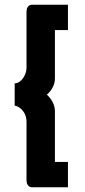

<svg xmlns="http://www.w3.org/2000/svg" viewBox="-20 -760 357 811"><path d="M212 -633H267V-740H115C107 -740 92 -735 92 -710V-473C92 -445 70 -408 42 -408V-314C68 -309 92 -282 92 -247V1C92 25 106 31 115 31H267V-76H212V-291C212 -317 198 -342 178 -360C199 -379 212 -402 212 -429Z"/></svg>

Font: FIGSv2-sans-serif
Style: Bold
Weight: 700
Designer: Matt McInerney, Pablo Impallari, Rodrigo Fuenzalida,Mirko Velimirovic
Foundry: Matt McInerney, Pablo Impallari, Rodrigo Fuenzalida
Version: Version 4.021;hotconv 1.0.109;makeotfexe 2.5.65596